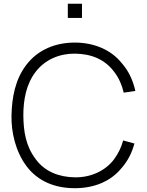

<svg xmlns="http://www.w3.org/2000/svg" viewBox="-20 -994 786 1030"><path d="M343.8 -974V-897.9H419.8V-974ZM640.6 -240.6C631.2 -204.2 614.6 -170.8 592.7 -140.6C544.8 -76 465.6 -41.7 382.3 -42.7C296.9 -43.8 220.8 -72.9 171.9 -139.6C116.7 -212.5 106.3 -291.7 105.2 -375C105.2 -459.4 120.8 -543.8 171.9 -609.4C221.9 -675 301 -707.3 382.3 -706.2C467.7 -705.2 541.7 -677.1 592.7 -608.3C617.7 -576 634.4 -537.5 643.8 -496.9L706.2 -506.3C693.8 -560.4 671.9 -611.5 633.3 -655.2C574 -729.2 481.3 -765.6 381.2 -765.6C277.1 -765.6 183.3 -727.1 121.9 -646.9C61.5 -568.8 43.8 -470.8 41.7 -375C39.6 -285.4 63.5 -181.2 121.9 -103.1C183.3 -20.8 276 15.6 381.2 15.6C482.3 15.6 572.9 -18.8 633.3 -93.8C667.7 -133.3 688.5 -177.1 701 -224Z"/></svg>

Font: Manrope3 Light
Style: Regular
Weight: 300
Designer: Mikhail Sharanda
Foundry: Mikhail Sharanda
Version: Version 3.000;PS 003.000;hotconv 1.0.88;makeotf.lib2.5.64775